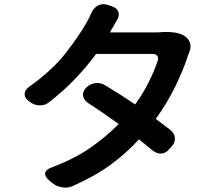

<svg xmlns="http://www.w3.org/2000/svg" viewBox="-20 -836 1040 901"><path d="M503 -807Q529 -799 535.5 -780.5Q542 -762 528 -740Q521 -727 516 -719Q511 -711 502 -695L496 -684H719Q727 -684 736.5 -685Q746 -686 748 -686Q772 -687 798.5 -683.5Q825 -680 846 -667Q866 -654 872 -633.5Q878 -613 868 -591Q867 -587 867 -587.5Q867 -588 866 -585.5Q865 -583 861 -572Q841 -509 803 -431Q765 -353 711 -278L777 -228Q798 -213 800.5 -190.5Q803 -168 786 -149L775 -137Q759 -117 737 -115.5Q715 -114 695 -131L632 -182Q571 -115 496.5 -61Q422 -7 321 37Q298 48 270.5 43Q243 38 223 21L208 8Q189 -9 192 -24.5Q195 -40 219 -49Q326 -89 401.5 -141Q477 -193 537 -254Q504 -278 468.5 -302.5Q433 -327 393 -353Q372 -368 369.5 -387.5Q367 -407 385 -425Q403 -443 427.5 -446Q452 -449 473 -436Q513 -412 547.5 -390Q582 -368 614 -346Q652 -398 678 -450.5Q704 -503 720 -551Q725 -565 718 -574Q711 -583 697 -583H431Q387 -523 332.5 -466Q278 -409 211 -357Q192 -341 166 -341.5Q140 -342 120 -358L115 -361Q95 -377 95.5 -395Q96 -413 117 -429Q224 -505 287.5 -586Q351 -667 388 -733Q393 -742 400 -756Q407 -770 409 -776Q420 -800 440.5 -810.5Q461 -821 486 -813Z"/></svg>

Font: Chiron GoRound TC SB
Style: Regular
Weight: 500
Designer: Ryoko NISHIZUKA 西塚涼子 (kana, bopomofo & ideographs); Paul D. Hunt (Latin, Greek & Cyrillic); Sandoll Communications 산돌커뮤니
Foundry: Adobe
Version: Version 1.000;hotconv 1.1.1;makeotfexe 2.6.0